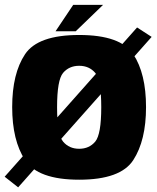

<svg xmlns="http://www.w3.org/2000/svg" viewBox="-30 -748 659 804"><path d="M-10.5 -8 46 36.5 605 -593.5 544 -633ZM301.5 4.5Q475 4.5 528.2 -77.8Q581.5 -160 581.5 -299.5Q581.5 -440 528.2 -520.8Q475 -601.5 301.5 -601.5Q128.5 -601.5 74.8 -520.8Q21 -440 21 -299.5Q21 -160 74.8 -77.8Q128.5 4.5 301.5 4.5ZM301.5 -125Q259.5 -125 234.2 -155Q209 -185 209 -299Q209 -413 234.2 -442.8Q259.5 -472.5 301.5 -472.5Q343.5 -472.5 368.8 -442.8Q394 -413 394 -299Q394 -185 368.8 -155Q343.5 -125 301.5 -125ZM202.5 -617H287L401.5 -727.5H276.5Z"/></svg>

Font: Anybody SemiCondensed ExtraBold
Style: Regular
Weight: 800
Width: 4
Version: Version 1.113;gftools[0.9.25]